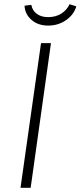

<svg xmlns="http://www.w3.org/2000/svg" viewBox="-20 -888 381 908"><path d="M221 -684 125 0H77L174 -684ZM96 -861 128 -865Q133 -838 154 -822.5Q175 -807 208 -807Q243 -807 269.5 -823.5Q296 -840 309 -868L341 -858Q329 -818 292 -792.5Q255 -767 208 -767Q160 -767 129 -794Q98 -821 96 -861Z"/></svg>

Font: Fira Sans ExtraLight
Style: Italic
Weight: 275
Italic angle: -8°
Designer: Carrois Corporate & Edenspiekermann AG
Foundry: Carrois Corporate GbR & Edenspiekermann AG
Version: Version 4.203